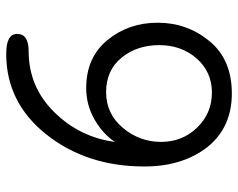

<svg xmlns="http://www.w3.org/2000/svg" viewBox="-94 -656 765 617"><g transform="rotate(-90 288.5 -347.5)"><path d="M62 -266Q62 -451 164.5 -580.5Q267 -710 424 -710Q488 -710 488 -675Q488 -638 433 -638Q318 -638 237 -556Q156 -474 141 -361Q167 -400 213.5 -426.5Q260 -453 314 -453Q412 -453 468 -385Q524 -317 524 -223Q524 -129 465 -57Q406 15 296.5 15Q187 15 124 -64Q62 -144 62 -266ZM301 -389Q231 -389 186 -335Q141 -281 141 -212.5Q141 -144 187 -96.5Q233 -49 299.5 -49Q366 -49 409 -98Q452 -147 452 -218.5Q452 -290 411.5 -339.5Q371 -389 301 -389Z"/></g></svg>

Font: Delius Swash Caps
Style: Regular
Weight: 400
Designer: Natalia Raices
Foundry: Natalia Raices
Version: Version 1.002